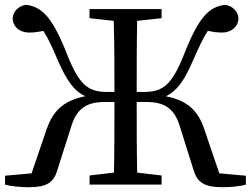

<svg xmlns="http://www.w3.org/2000/svg" viewBox="-20 -771 1048 802"><path d="M896 -47 833 -232C809 -303 769 -350 673 -369C717 -390 749 -431 787 -520C811 -574 827 -610 848 -642C867 -638 887 -635 906 -635C953 -635 976 -666 976 -693C976 -719 955 -746 920 -751C854 -742 811 -704 746 -537C695 -411 657 -387 580 -387H551C551 -495 551 -591 553 -684L655 -695V-733H354V-695L455 -684C458 -590 458 -493 458 -387H428C353 -387 314 -410 263 -537C198 -704 154 -742 89 -751C54 -746 33 -719 33 -693C33 -665 56 -635 104 -635C123 -635 143 -638 161 -642C182 -610 198 -574 221 -520C260 -431 291 -390 336 -369C240 -350 200 -303 175 -232L112 -47L1 -37V0C24 7 66 11 101 11C172 11 204 -7 219 -59L278 -244C301 -319 343 -345 418 -345H458C458 -238 458 -143 456 -50L354 -38V0H655V-38L553 -50C551 -144 551 -241 551 -345H591C666 -345 708 -319 731 -244L789 -59C805 -7 837 11 908 11C943 11 986 7 1007 0V-37Z"/></svg>

Font: Noto Serif CJK JP Medium
Style: Regular
Weight: 500
Designer: Ryoko NISHIZUKA 西塚涼子 (kana & ideographs); Frank Grießhammer (Latin, Greek & Cyrillic); Wenlong ZHANG 张文龙 (bopomofo); San
Foundry: Adobe Systems Incorporated
Version: Version 1.000;PS 1;hotconv 16.6.53;makeotf.lib2.5.65590